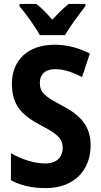

<svg xmlns="http://www.w3.org/2000/svg" viewBox="-20 -953 516 983"><path d="M184 -773H313C337 -816 386 -882 417 -921V-933H332C304 -911 280 -887 248 -852C219 -885 192 -913 166 -933H80V-921C112 -883 162 -814 184 -773ZM444 -208C444 -307 393 -363 297 -413C207 -460 184 -480 184 -530C184 -570 210 -599 262 -599C304 -599 350 -585 400 -558L440 -679C387 -706 326 -724 260 -724C125 -724 41 -647 41 -524C41 -409 98 -360 190 -311C278 -265 301 -242 301 -195C301 -150 271 -116 212 -116C158 -116 92 -136 36 -169V-30C92 -1 146 10 216 10C359 10 444 -82 444 -208Z"/></svg>

Font: Noto Sans Lao UI Cond
Style: Bold
Weight: 700
Width: 3
Designer: Monotype Design Team
Foundry: Monotype Imaging Inc.
Version: Version 2.000